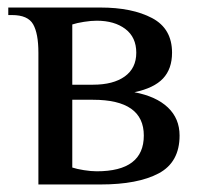

<svg xmlns="http://www.w3.org/2000/svg" viewBox="-20 -490 541 510"><path d="M82 -350Q82 -401 68 -425.5Q54 -450 12 -450H2V-470H247Q331 -470 384 -442Q437 -414 437 -350Q437 -307 413 -281.5Q389 -256 337 -245Q395 -234 426 -204.5Q457 -175 457 -130Q457 -59 401.5 -29.5Q346 0 247 0H82ZM227 -265Q281 -265 311.5 -287Q342 -309 342 -350Q342 -391 313 -413Q284 -435 237 -435Q222 -435 203 -432Q184 -429 172 -425V-265ZM362 -130Q362 -225 227 -225H172V-45Q184 -41 203 -38Q222 -35 237 -35Q362 -35 362 -130Z"/></svg>

Font: Philosopher
Style: Regular
Weight: 400
Designer: Jovanny Lemonad
Foundry: Jovanny Lemonad
Version: Version 2.000